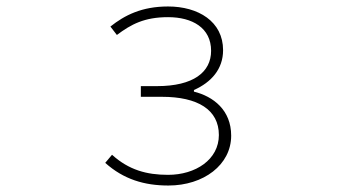

<svg xmlns="http://www.w3.org/2000/svg" viewBox="-20 -560 1040 593"><path d="M500 13C609 13 694 -51 694 -141C694 -220 639 -262 579 -277V-282C633 -306 669 -347 669 -405C669 -494 592 -540 499 -540C418 -540 365 -513 321 -478L341 -452C385 -485 426 -507 499 -507C574 -507 632 -474 632 -403C632 -337 577 -294 465 -294H415V-261H480C591 -261 656 -221 656 -143C656 -67 584 -20 499 -20C433 -20 378 -35 326 -82L305 -57C362 -6 426 13 500 13Z"/></svg>

Font: Harano Aji Gothic ExtraLight
Style: Regular
Weight: 250
Foundry: Masamichi Hosoda
Version: HaranoAjiGothic-ExtraLight version 20230610;ttx 4.39.4